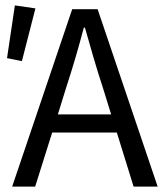

<svg xmlns="http://www.w3.org/2000/svg" viewBox="-20 -690 606 710"><path d="M225 -367 194 -267H391L360 -367Q342 -422 326 -476.5Q310 -531 294 -588H290Q275 -531 259 -476.5Q243 -422 225 -367ZM25 0 247 -656H341L563 0H474L412 -200H173L110 0ZM6 -475 35 -670 111 -659 61 -464Z"/></svg>

Font: Processing Sans Pro
Style: Regular
Weight: 400
Designer: Paul D. Hunt
Foundry: Adobe Systems Incorporated
Version: Version 2.020;PS 2.000;hotconv 1.0.86;makeotf.lib2.5.63406